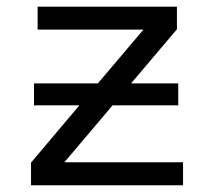

<svg xmlns="http://www.w3.org/2000/svg" viewBox="-20 -548 640 568"><path d="M80.6 -301.3H269.5L404.3 -460.4H91.3V-528.3H503.4V-461.4L367.7 -301.3H507.3V-236.3H313L170.4 -67.9H521.5V0H71.8V-66.9L214.8 -236.3H80.6Z"/></svg>

Font: Courier New
Style: Regular
Weight: 400
Designer: Steve Matteson
Foundry: Ascender Corporation
Version: Version 2.00.3